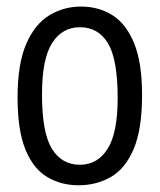

<svg xmlns="http://www.w3.org/2000/svg" viewBox="-20 -547 479 576"><path d="M215.8 8.8Q163.1 8.8 121.6 -15.9Q80.1 -40.5 56.4 -98.1Q32.7 -155.8 32.7 -254.9Q32.7 -354.5 58.3 -414.3Q84 -474.1 127.2 -500.7Q170.4 -527.3 223.1 -527.3Q276.4 -527.3 317.6 -501.2Q358.9 -475.1 382.6 -416.7Q406.2 -358.4 406.2 -262.2Q406.2 -158.7 380.9 -99.6Q355.5 -40.5 312.3 -15.9Q269 8.8 215.8 8.8ZM219.7 -52.7Q272.5 -52.7 302.7 -100.3Q333 -147.9 333 -252.9Q333 -368.7 304 -417Q274.9 -465.3 219.7 -465.3Q166.5 -465.3 136.2 -417.7Q106 -370.1 106 -263.7Q106 -149.4 135.5 -101.1Q165 -52.7 219.7 -52.7Z"/></svg>

Font: Harmattan
Style: Regular
Weight: 400
Designer: George W. Nuss III and SIL International
Foundry: SIL International
Version: Version 4.000